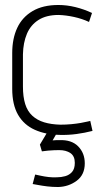

<svg xmlns="http://www.w3.org/2000/svg" viewBox="-20 -530 420 770"><path d="M217 -12H177L140 50L148 77Q161 75 173 74Q185 73 196 72.5Q207 72 217 72Q245 72 262.5 84Q280 96 280 123Q280 147 269 159.5Q258 172 241.5 176.5Q225 181 209 181Q192 182 175 180Q158 178 144.5 175Q131 172 121 170L111 208Q118 209 133.5 212Q149 215 169.5 217.5Q190 220 213 220Q255 219 287.5 195Q320 171 320 125Q320 84 293.5 57Q267 30 218 32Q212 32 206 32Q200 32 191 33ZM337 -442 349 -478Q317 -493 282.5 -501.5Q248 -510 214 -510Q152 -510 110.5 -485.5Q69 -461 49 -418Q29 -375 29 -317V-174Q29 -110 52.5 -69.5Q76 -29 119.5 -9.5Q163 10 220 11Q253 12 286.5 7.5Q320 3 351 -5L342 -45Q341 -45 331 -42.5Q321 -40 304 -37Q287 -34 266 -32Q245 -30 222 -30Q185 -31 157 -39.5Q129 -48 109.5 -66Q90 -84 81 -113Q72 -142 72 -183V-312Q73 -359 88 -394.5Q103 -430 134.5 -450Q166 -470 215 -470Q245 -469 277 -462Q309 -455 337 -442Z"/></svg>

Font: Advent Pro Light
Style: Regular
Weight: 300
Version: Version 3.000